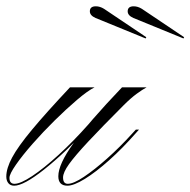

<svg xmlns="http://www.w3.org/2000/svg" viewBox="-102 -580 604 609"><path d="M120 -303H198Q176 -292 142 -263Q108 -234 71 -197.5Q34 -161 1.5 -124Q-31 -87 -51.5 -57.5Q-72 -28 -72 -16Q-72 3 -56 3Q-37 3 0 -21.5Q37 -46 84 -89Q131 -132 178 -185H189Q102 -93 37.5 -42Q-27 9 -57 9Q-69 9 -75.5 1Q-82 -7 -82 -20Q-82 -46 -63.5 -80.5Q-45 -115 -1 -168Q43 -221 120 -303ZM112 9Q83 9 83 -21Q83 -59 131 -125.5Q179 -192 285 -303H363Q350 -296 331.5 -282.5Q313 -269 290 -246Q220 -176 178 -131Q136 -86 117 -59.5Q98 -33 98 -17Q98 3 113 3Q131 3 164 -19Q197 -41 237.5 -77Q278 -113 317 -156L329 -169H339L330 -159Q287 -110 244.5 -72Q202 -34 167 -12.5Q132 9 112 9ZM480 -458 321 -523Q303 -531 303 -544Q303 -560 322 -560Q335 -560 348 -552L482 -462ZM360 -458 201 -523Q183 -531 183 -544Q183 -560 202 -560Q215 -560 228 -552L362 -462Z"/></svg>

Font: Ballet
Style: Regular
Weight: 400
Designer: Maximiliano R. Sproviero
Foundry: Omnibus-Type
Version: Version 1.100